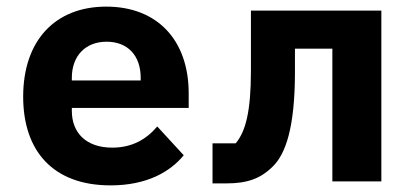

<svg xmlns="http://www.w3.org/2000/svg" viewBox="-20 -548 1240 580"><path d="M314 12C425 12 495 -30 535 -79L455 -166C423 -128 380 -102 319 -102C240 -102 197 -147 197 -213V-222H550V-266C550 -427 455 -528 301 -528C146 -528 50 -425 50 -256C50 -91 141 12 314 12ZM302 -422C366 -422 405 -380 405 -313V-305H197V-313C197 -379 238 -422 302 -422Z M622 6H663C727 6 767 -8 805 -46C843 -84 871 -163 871 -331V-401H984V0H1132V-516H738V-335C738 -211 722 -151 692 -115H622Z"/></svg>

Font: IBM Plex Mono
Style: Bold
Weight: 700
Monospace: yes
Designer: Mike Abbink, Paul van der Laan, Pieter van Rosmalen
Foundry: Bold Monday
Version: Version 2.004